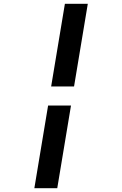

<svg xmlns="http://www.w3.org/2000/svg" viewBox="-20 -843 640 1006"><path d="M248 -390 320 -823H440L368 -390ZM160 143 232 -290H352L280 143Z"/></svg>

Font: Iosevka Etoile
Style: Bold Italic
Weight: 700
Italic angle: -9°
Designer: Belleve Invis
Foundry: Belleve Invis
Version: Version 28.1.0; ttfautohint (v1.8.4)